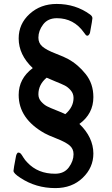

<svg xmlns="http://www.w3.org/2000/svg" viewBox="-20 -753 573 979"><path d="M48.8 118.2Q48.8 109.4 62 41Q64 32.2 69.8 25.9L75.2 24.9Q82 25.9 86.4 31Q90.8 36.1 98.9 49.6Q106.9 63 119.1 75.2Q173.3 133.3 261.2 132.8Q307.1 132.8 331.1 100.3Q355 67.9 355 33.2Q355 5.4 334.5 -11.7Q314 -28.8 269 -46.4Q224.1 -64 208 -73.2Q75.2 -147.5 75.2 -269Q75.2 -352.1 147 -405.8Q75.2 -473.6 75.2 -557.1Q75.2 -631.3 131.1 -682.1Q187 -732.9 269 -732.9Q365.2 -732.9 439 -679.2Q451.2 -670.4 451.2 -660.2Q451.2 -652.3 439 -586.9Q438 -580.1 431.2 -573.2L425.8 -570.8Q419.9 -571.8 418 -574Q416 -576.2 408.2 -586.9Q356.4 -660.2 270 -660.2Q224.1 -660.2 200 -628.2Q175.8 -596.2 175.8 -561Q175.8 -533.2 196.3 -515.6Q216.8 -498 263.4 -480Q310.1 -461.9 327.1 -452.1Q377.9 -424.3 417 -375.2Q456.1 -326.2 456.1 -257.8Q456.1 -172.9 384.8 -121.1Q455.6 -53.2 456.1 29.8Q456.1 101.6 401.6 153.8Q347.2 206.1 262.2 206.1Q163.1 206.1 84 153.8Q48.8 131.3 48.8 118.2ZM175.8 -272Q175.8 -251 189.9 -235.1Q204.1 -219.2 219.5 -211.2Q234.9 -203.1 266.8 -190.7Q298.8 -178.2 313 -170.9Q355 -207 355 -253.9Q355 -275.9 340.6 -292.5Q326.2 -309.1 310.1 -317.1Q293.9 -325.2 262.9 -337.6Q231.9 -350.1 217.8 -356.9Q175.8 -321.8 175.8 -272Z"/></svg>

Font: CMU Sans Serif
Style: Bold
Weight: 700
Version: Version 0.7.0